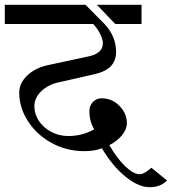

<svg xmlns="http://www.w3.org/2000/svg" viewBox="-34 -709 715 799"><path d="M-14 -689H322L401 -609Q449 -558 449 -493Q449 -456 426.5 -433Q404 -410 358 -400L213 -367Q168 -358 138.5 -330Q109 -302 109 -267Q109 -234 128 -205.5Q147 -177 179.5 -160Q212 -143 250 -143Q309 -143 358 -171Q338 -204 338 -247Q338 -269 352.5 -284.5Q367 -300 389 -300Q432 -300 463 -268.5Q494 -237 494 -197Q494 -171 474 -146.5Q454 -122 421 -105Q452 -51 486.5 -17.5Q521 16 547 16Q566 16 596 -11L661 42Q634 70 589 70Q542 70 488 26Q434 -18 390 -92Q359 -80 317 -80Q243 -80 181 -114Q119 -148 82.5 -204.5Q46 -261 46 -324Q46 -362 78 -393.5Q110 -425 161 -437L338 -475Q394 -488 394 -529Q394 -545 383 -567.5Q372 -590 354 -609H-14ZM369 -689H555V-609H446Z"/></svg>

Font: Amita
Style: Regular
Weight: 400
Designer: Eduardo Rodriguez Tunni, Modular Infotech, Brian J. Bonislawsky
Foundry: Eduardo Rodriguez Tunni, Modular Infotech, Brian J. Bonislawsky
Version: Version 1.004